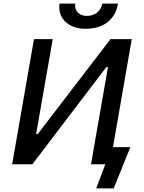

<svg xmlns="http://www.w3.org/2000/svg" viewBox="-20 -919 805 1074"><path d="M48 0H161L575 -544H584L489 0H569L518 135H616L709 -96H612L717 -700H598L191 -169H182L275 -700H170ZM458 -758C562 -758 626 -812 640 -899H552C545 -857 511 -830 466 -830C424 -830 394 -858 401 -899H313C301 -815 365 -758 458 -758Z"/></svg>

Font: Fixel Display 20240404 Medium
Style: Italic
Weight: 500
Italic angle: -10°
Designer: AlfaBravo + MacPaw
Foundry: Kyrylo Tkachov, Marchela Mozhyna, Serhii Makarenko, Maria Weinstein, Zakhar Kryvoshyya
Version: Version 1.211;Glyphs 3.2 (3225)